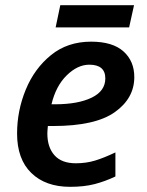

<svg xmlns="http://www.w3.org/2000/svg" viewBox="-20 -712 567 742"><path d="M251 10Q305 10 345.5 -0.5Q386 -11 426 -30V-123Q382 -102 347.5 -91.5Q313 -81 273 -81Q218 -81 190.5 -112Q163 -143 163 -196Q163 -205 165 -225H185Q348 -225 423.5 -278.5Q499 -332 499 -414Q499 -476 457 -513.5Q415 -551 332 -551Q241 -551 177 -499Q113 -447 79.5 -365.5Q46 -284 46 -196Q46 -97 101 -43.5Q156 10 251 10ZM179 -309Q196 -380 238 -421Q280 -462 325 -462Q387 -462 387 -409Q387 -360 334 -334.5Q281 -309 193 -309ZM195 -606 213 -692H498L479 -606Z"/></svg>

Font: Noto Sans UI Medium
Style: Italic
Weight: 500
Italic angle: -12°
Designer: Monotype Design Team
Foundry: Monotype Imaging Inc.
Version: Version 1.901